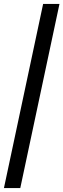

<svg xmlns="http://www.w3.org/2000/svg" viewBox="-44 -740 322 975"><path d="M-24 215 175 -720H258L59 215Z"/></svg>

Font: Radio Canada Condensed
Style: Italic
Weight: 400
Width: 3
Italic angle: -12°
Designer: Charles Daoud, Etienne Aubert Bonn, Alexandre Saumier Demers, Jacques Le Bailly
Foundry: Radio-Canada
Version: Version 2.104; ttfautohint (v1.8.4.7-5d5b);gftools[0.9.28.de